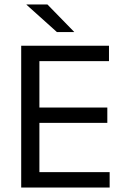

<svg xmlns="http://www.w3.org/2000/svg" viewBox="-20 -845 563 865"><path d="M157.5 0H75.5V-639H157.5ZM474 0H100V-69.5H474ZM463.5 -291.5H122.5V-360.5H463.5ZM471 -569.5H99.5V-639H471ZM99.5 -825H193.5L314 -701.5V-700.5H236.5L99.5 -823.5Z"/></svg>

Font: Anek Devanagari
Style: Regular
Weight: 400
Designer: Kailash Malviya (Devanagari) & Yesha Goshar (Latin)
Foundry: Ek Type
Version: Version 1.003